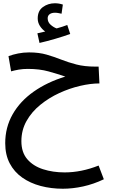

<svg xmlns="http://www.w3.org/2000/svg" viewBox="-20 -762 693 1176"><path d="M365 394Q293 394 229 377Q165 360 116 325.5Q67 291 39.5 238.5Q12 186 12 115Q12 18 57.5 -62Q103 -142 186 -200.5Q269 -259 380 -293Q333 -309 277.5 -324.5Q222 -340 151 -340Q120 -340 94.5 -335.5Q69 -331 48 -325L32 -418Q58 -428 91 -434.5Q124 -441 158 -441Q219 -441 265.5 -427.5Q312 -414 355 -397Q398 -380 448 -367Q498 -354 565 -354H584L589 -251Q535 -251 470.5 -236Q406 -221 343 -192Q280 -163 227 -120Q174 -77 142.5 -21Q111 35 111 103Q111 171 147 213Q183 255 243.5 274.5Q304 294 376 294Q478 294 584 252L616 336Q553 366 489 380Q425 394 365 394ZM222 -499 209 -558Q239 -564 257 -569Q238 -582 224.5 -603Q211 -624 211 -649Q211 -696 243 -719Q275 -742 316 -742Q341 -742 365 -734L357 -678Q347 -680 337.5 -682Q328 -684 317 -684Q296 -684 284 -675Q272 -666 272 -650Q272 -626 290.5 -610Q309 -594 327 -588Q364 -598 392 -609L410 -554Q372 -540 319 -524.5Q266 -509 222 -499Z"/></svg>

Font: Noto Sans Arabic Med
Style: Regular
Weight: 500
Designer: Monotype Design Team, Nadine Chahine, Nizar Qandah and Khaled Hosny
Foundry: Monotype Imaging Inc.
Version: Version 2.012; ttfautohint (v1.8.4.7-5d5b)